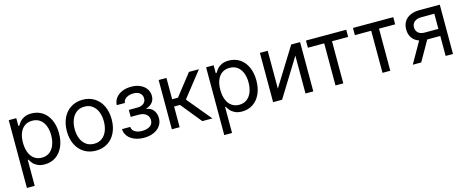

<svg xmlns="http://www.w3.org/2000/svg" viewBox="-38 -1167 4851 1996"><g transform="rotate(-15 2387.0 -169.0)"><path d="M67.4 -530.3H148.4V-446.3H158.2Q173.8 -471.7 188.5 -489Q203.1 -506.3 233.9 -521.7Q264.6 -537.1 311.5 -537.1Q377.9 -537.1 429 -503.7Q480 -470.2 508.5 -408.2Q537.1 -346.2 537.1 -263.7Q537.1 -181.2 508.5 -118.9Q480 -56.6 429 -22.9Q377.9 10.7 312.5 10.7Q266.1 10.7 235.1 -4.6Q204.1 -20 188.5 -38.3Q172.9 -56.6 158.2 -81.1H151.4V199.2H67.4ZM300.8 -64.5Q349.6 -64.5 384 -90.6Q418.5 -116.7 435.8 -162.4Q453.1 -208 453.1 -265.6Q453.1 -321.8 435.8 -366.2Q418.5 -410.6 384.3 -436.3Q350.1 -461.9 300.8 -461.9Q252 -461.9 218 -437.5Q184.1 -413.1 166.7 -368.9Q149.4 -324.7 149.4 -265.6Q149.4 -205.6 167 -160.2Q184.6 -114.7 218.8 -89.6Q252.9 -64.5 300.8 -64.5Z M621.1 -262.7Q621.1 -344.2 651.4 -406.5Q681.6 -468.8 736.6 -502.9Q791.5 -537.1 863.3 -537.1Q934.6 -537.1 989 -502.9Q1043.5 -468.8 1073.5 -406.5Q1103.5 -344.2 1103.5 -262.7Q1103.5 -181.2 1073.5 -119.1Q1043.5 -57.1 989 -23.2Q934.6 10.7 863.3 10.7Q791.5 10.7 736.6 -23.2Q681.6 -57.1 651.4 -119.1Q621.1 -181.2 621.1 -262.7ZM1019.5 -262.7Q1019.5 -317.4 1002.2 -362.8Q984.9 -408.2 949.7 -435.5Q914.6 -462.9 863.3 -462.9Q811 -462.9 775.6 -435.5Q740.2 -408.2 722.7 -362.8Q705.1 -317.4 705.1 -262.7Q705.1 -208 722.7 -162.8Q740.2 -117.7 775.6 -90.6Q811 -63.5 863.3 -63.5Q914.6 -63.5 949.7 -90.6Q984.9 -117.7 1002.2 -162.8Q1019.5 -208 1019.5 -262.7Z M1378.9 -63.5Q1430.7 -63.5 1463.4 -84.7Q1496.1 -106 1496.1 -148.4Q1496.1 -174.3 1483.2 -193.8Q1470.2 -213.4 1446.3 -224.4Q1422.4 -235.4 1390.6 -235.4H1300.8V-310.5H1390.6Q1437 -310.5 1461.2 -331.3Q1485.4 -352.1 1485.4 -385.7Q1485.4 -421.4 1460 -442.6Q1434.6 -463.9 1389.6 -463.9Q1359.4 -463.9 1334.7 -454.6Q1310.1 -445.3 1295.7 -428.5Q1281.2 -411.6 1280.3 -390.6H1192.4Q1193.8 -433.1 1218.8 -466.6Q1243.7 -500 1287.1 -518.6Q1330.6 -537.1 1385.7 -537.1Q1440.9 -537.1 1482.7 -517.8Q1524.4 -498.5 1547.4 -465.1Q1570.3 -431.6 1570.3 -389.6Q1570.3 -346.7 1545.9 -318.1Q1521.5 -289.6 1480.5 -277.3V-272.5Q1510.3 -270 1533 -252.9Q1555.7 -235.8 1568.4 -208.3Q1581.1 -180.7 1581.1 -147.5Q1581.1 -100.1 1555.4 -64.2Q1529.8 -28.3 1484.1 -8.8Q1438.5 10.7 1379.9 10.7Q1323.7 10.7 1278.6 -7.8Q1233.4 -26.4 1207.5 -59.6Q1181.6 -92.8 1180.7 -135.7H1269.5Q1271.5 -101.1 1301 -82.3Q1330.6 -63.5 1378.9 -63.5Z M1680.7 -530.3H1764.6V-300.8H1827.1L2006.8 -530.3H2114.3L1901.4 -260.7L2117.2 0H2008.8L1828.1 -222.7H1764.6V0H1680.7Z M2191.4 -530.3H2272.5V-446.3H2282.2Q2297.9 -471.7 2312.5 -489Q2327.1 -506.3 2357.9 -521.7Q2388.7 -537.1 2435.5 -537.1Q2502 -537.1 2553 -503.7Q2604 -470.2 2632.6 -408.2Q2661.1 -346.2 2661.1 -263.7Q2661.1 -181.2 2632.6 -118.9Q2604 -56.6 2553 -22.9Q2502 10.7 2436.5 10.7Q2390.1 10.7 2359.1 -4.6Q2328.1 -20 2312.5 -38.3Q2296.9 -56.6 2282.2 -81.1H2275.4V199.2H2191.4ZM2424.8 -64.5Q2473.6 -64.5 2508.1 -90.6Q2542.5 -116.7 2559.8 -162.4Q2577.1 -208 2577.1 -265.6Q2577.1 -321.8 2559.8 -366.2Q2542.5 -410.6 2508.3 -436.3Q2474.1 -461.9 2424.8 -461.9Q2376 -461.9 2342 -437.5Q2308.1 -413.1 2290.8 -368.9Q2273.4 -324.7 2273.4 -265.6Q2273.4 -205.6 2291 -160.2Q2308.6 -114.7 2342.8 -89.6Q2377 -64.5 2424.8 -64.5Z M3107.4 -530.3H3203.1V0H3119.1V-407.2L2867.2 0H2770.5V-530.3H2854.5V-123Z M3266.1 -530.3H3699.7V-453.1H3525.9V0H3441.9V-453.1H3266.1Z M3772 -530.3H4205.6V-453.1H4031.7V0H3947.8V-453.1H3772Z M4627.4 -214.8H4486.8L4364.7 0H4273.9L4402.8 -226.6Q4354.5 -242.7 4328.4 -280.3Q4302.2 -317.9 4302.2 -372.1Q4302.2 -420.9 4324.5 -456.5Q4346.7 -492.2 4388.7 -511.2Q4430.7 -530.3 4487.8 -530.3H4706.5V0H4627.4ZM4479 -291H4627.4V-454.1H4487.8Q4440.4 -454.1 4413.3 -432.1Q4386.2 -410.2 4386.2 -372.1Q4386.2 -334.5 4410.9 -312.7Q4435.5 -291 4479 -291Z"/></g></svg>

Font: Pretendard JP
Style: Regular
Weight: 400
Designer: Base glyphs from Inter by Rasmus Andersson; Hangeul glyphs from Noto Sans CJK(Source Han Sans) by Jang Soo-young and Kan
Foundry: Kil Hyung-jin
Version: Version 1.309